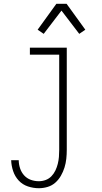

<svg xmlns="http://www.w3.org/2000/svg" viewBox="-20 -772 540 1015"><path d="M185 223Q156 223 127.5 213.5Q99 204 79 182.5Q59 161 49.5 132.5Q40 104 39 75H79Q79 96 86 117.5Q93 139 107.5 155Q122 171 142.5 178.5Q163 186 185 186Q204 186 221.5 179.5Q239 173 252 159.5Q265 146 273 129Q281 112 285.5 94Q290 76 291.5 57.5Q293 39 293 20V-483H138V-520H333V20Q333 44 330.5 67.5Q328 91 321 113.5Q314 136 302 157Q290 178 272.5 193.5Q255 209 232 216Q209 223 185 223ZM211 -593 179 -615 278 -752H332L431 -615L399 -593L305 -716Z"/></svg>

Font: Iosevka Extralight
Style: Regular
Weight: 200
Monospace: yes
Designer: Belleve Invis
Foundry: Belleve Invis
Version: Version 32.0.1; ttfautohint (v1.8.4)